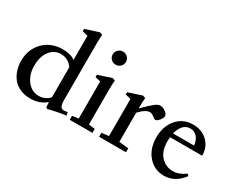

<svg xmlns="http://www.w3.org/2000/svg" viewBox="-101 -1122 1875 1534"><g transform="rotate(30 837.0 -355.0)"><path d="M403.8 15.6 390.1 6.8 387.2 -39.6Q329.1 11.2 243.7 11.2Q190.4 11.2 148.9 -7.1Q107.4 -25.4 82 -56.9Q56.6 -88.4 43.5 -128.4Q30.3 -168.5 30.3 -214.8Q30.3 -323.2 99.4 -391.8Q168.5 -460.4 273.9 -460.4Q349.1 -460.4 389.2 -428.7V-652.3L338.4 -664.6V-686L461.4 -726.1L487.3 -717.8Q483.9 -678.7 483.9 -640.6V-118.7Q483.9 -75.7 493.2 -58.1Q502.4 -40.5 522 -40.5Q533.7 -40.5 557.1 -45.4L563.5 -15.6Q531.7 -12.7 477.3 -1.7Q422.9 9.3 403.8 15.6ZM291.5 -41Q320.8 -41 346.7 -53.2Q372.6 -65.4 389.2 -84.5V-361.3Q349.1 -420.4 278.3 -420.4Q234.9 -420.4 202.6 -393.3Q170.4 -366.2 155.3 -324.7Q140.1 -283.2 140.1 -234.4Q140.1 -151.4 183.1 -96.2Q226.1 -41 291.5 -41Z M699.2 -564.5Q673.3 -564.5 655.8 -581.8Q638.2 -599.1 638.2 -624.5Q638.2 -649.4 656.2 -667.2Q674.3 -685.1 699.2 -685.1Q724.6 -685.1 742.4 -667.5Q760.3 -649.9 760.3 -624.5Q760.3 -599.1 742.4 -581.8Q724.6 -564.5 699.2 -564.5ZM602.1 0V-36.6L659.7 -44.4V-386.7L609.9 -398.9V-419.9L732.4 -460.4L757.8 -451.7Q753.9 -415 753.9 -374V-44.4L812 -36.6V0Z M873 0V-36.6L939 -44.4V-386.7L889.2 -398.9V-419.9L1012.2 -460.4L1037.6 -451.7Q1033.7 -415 1033.7 -374V-353.5Q1098.1 -418.9 1133.3 -444.8Q1155.8 -460.4 1174.3 -460.4Q1197.3 -460.4 1222.2 -442.4Q1247.1 -424.3 1247.1 -404.8Q1247.1 -388.7 1228.5 -365Q1210 -341.3 1194.8 -341.3Q1183.6 -341.3 1171.9 -352.1Q1147.9 -373.5 1127.9 -373.5Q1088.4 -373.5 1033.7 -314.5V-45.4L1121.1 -36.6V0Z M1475.6 11.2Q1386.7 11.2 1329.1 -55.2Q1271.5 -121.6 1271.5 -225.1Q1271.5 -328.6 1328.6 -394.5Q1385.7 -460.4 1477.1 -460.4Q1558.1 -460.4 1610.1 -410.2Q1662.1 -359.9 1662.1 -280.3H1365.2Q1363.8 -263.7 1363.8 -246.1Q1363.8 -152.3 1408.7 -104.2Q1453.6 -56.2 1520 -56.2Q1576.2 -56.2 1633.8 -98.6L1648.4 -84.5Q1577.6 11.2 1475.6 11.2ZM1472.7 -421.9Q1433.1 -421.9 1408 -393.6Q1382.8 -365.2 1371.6 -318.4H1565.4Q1559.6 -367.7 1535.2 -394.8Q1510.7 -421.9 1472.7 -421.9Z"/></g></svg>

Font: Elstob 8pt Medium
Style: Regular
Weight: 500
Designer: Peter S. Baker
Version: Version 1.015